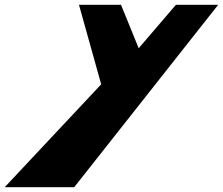

<svg xmlns="http://www.w3.org/2000/svg" viewBox="-218 -436 934 804"><path d="M518.7 -416 362.8 -234 288.7 -416H112.7L205.7 -83L-198.3 348H92.7L695.7 -416Z"/></svg>

Font: Hussar Milosc
Style: Obl
Weight: 700
Foundry: Cannot Into Space Fonts
Version: Version 1.02